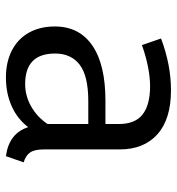

<svg xmlns="http://www.w3.org/2000/svg" viewBox="6 -597 603 655"><g transform="rotate(90 307.5 -269.5)"><path d="M489.7 -117.9Q489.7 -86.2 500 -71Q510.3 -55.9 533.8 -48.7L512.8 11.8Q434.9 1.5 413.8 -64.1Q385.1 -26.7 341.3 -7.4Q297.4 11.8 244.6 11.8Q191.3 11.8 151.8 -8.7Q112.3 -29.2 91.3 -66.9Q70.3 -104.6 70.3 -154.9Q70.3 -238.5 135.4 -283.1Q200.5 -327.7 323.6 -327.7H403.1V-372.8Q403.1 -429.2 370.3 -454.6Q337.4 -480 274.4 -480Q213.3 -480 133.8 -452.3L111.3 -517.4Q201.5 -551.3 287.7 -551.3Q386.7 -551.3 438.2 -504.9Q489.7 -458.5 489.7 -376.9ZM403.1 -130.3V-269.2H325.1Q239.5 -269.2 201 -240Q162.6 -210.8 162.6 -155.9Q162.6 -53.8 266.7 -53.8Q306.7 -53.8 342.8 -74.1Q379 -94.4 403.1 -130.3Z"/></g></svg>

Font: Fira Code
Style: Regular
Weight: 400
Designer: Carrois Corporate, Edenspiekermann AG, Nikita Prokopov
Foundry: Carrois Corporate, Edenspiekermann AG, Nikita Prokopov
Version: Version 5.002